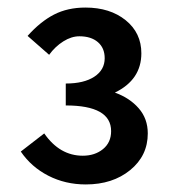

<svg xmlns="http://www.w3.org/2000/svg" viewBox="-20 -909 460 508"><path d="M35 -508 97 -556Q138 -497 199 -497Q231 -497 252.5 -514.5Q274 -532 274 -562Q274 -630 154 -630V-688Q202 -688 229.5 -706Q257 -724 257 -755Q257 -782 239 -797.5Q221 -813 190 -813Q169 -813 147.5 -799.5Q126 -786 110 -764L53 -814Q87 -852 123 -870.5Q159 -889 206 -889Q271 -889 312.5 -855.5Q354 -822 354 -768Q354 -698 284 -664Q323 -650 347 -622.5Q371 -595 371 -556Q371 -497 324.5 -459Q278 -421 207 -421Q153 -421 108 -444Q63 -467 35 -508Z"/></svg>

Font: Merged Yaku Han JP SemiBold
Style: Regular
Weight: 600
Designer: Ryoko NISHIZUKA 西塚涼子 (kana, bopomofo & ideographs); Paul D. Hunt (Latin, Greek & Cyrillic); Sandoll Communications 산돌커뮤니
Foundry: Adobe
Version: Version 2.004